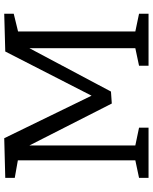

<svg xmlns="http://www.w3.org/2000/svg" viewBox="75 -814 739 930"><g transform="rotate(-90 445.0 -349.5)"><path d="M843 -699V-653L757 -632V-64L843 -46V0H591V-46L676 -64V-577L466 -182L408 -178L205 -577V-64L291 -46V0H48V-46L133 -64V-633L48 -648V-694L240 -699L446 -276L660 -694Z"/></g></svg>

Font: Bitter Pro
Style: Regular
Weight: 400
Designer: Sol Matas, and Bitter project Authors
Foundry: Sol Matas
Version: Version 1.010